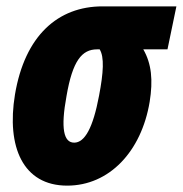

<svg xmlns="http://www.w3.org/2000/svg" viewBox="-20 -573 574 603"><path d="M191 10C323 10 424 -97 450 -253C461 -321 456 -373 430 -418H506L534 -553H302C162 -553 58 -461 27 -276C0 -112 52 10 191 10ZM213 -125C180 -125 170 -169 189 -272C208 -382 237 -418 285 -418H293C308 -394 305 -345 291 -272C272 -171 246 -125 213 -125Z"/></svg>

Font: Noto Sans ExtraCondensed Black
Style: Italic
Weight: 900
Width: 2
Italic angle: -12°
Designer: Monotype Design Team
Foundry: Monotype Imaging Inc.
Version: Version 2.013